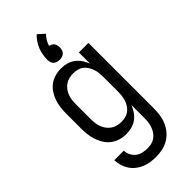

<svg xmlns="http://www.w3.org/2000/svg" viewBox="-305 -827 1110 1110"><g transform="rotate(-45 250.0 -272.0)"><path d="M247 223Q224 223 201.5 219.5Q179 216 158 207.5Q137 199 119 184.5Q101 170 88.5 151Q76 132 69.5 110Q63 88 62 65H140Q141 85 149.5 102.5Q158 120 173.5 132Q189 144 208 148.5Q227 153 247 153Q264 153 280.5 149Q297 145 310.5 135Q324 125 333.5 111Q343 97 348.5 81Q354 65 356 48.5Q358 32 358 15V-91Q350 -70 337 -50.5Q324 -31 305.5 -17.5Q287 -4 264.5 2Q242 8 219 8Q194 8 169.5 1Q145 -6 125 -21Q105 -36 91.5 -57Q78 -78 70 -101.5Q62 -125 59 -150Q56 -175 56 -200V-320Q56 -345 59 -370Q62 -395 70 -418.5Q78 -442 91.5 -463Q105 -484 125 -499Q145 -514 169.5 -521Q194 -528 219 -528Q242 -528 264.5 -522Q287 -516 305.5 -502.5Q324 -489 337 -469.5Q350 -450 358 -429V-520H436V15Q436 42 432 68.5Q428 95 417.5 119.5Q407 144 389.5 164.5Q372 185 349 198.5Q326 212 299.5 217.5Q273 223 247 223ZM249 -62Q266 -62 282.5 -66Q299 -70 312 -80Q325 -90 334.5 -104.5Q344 -119 349 -134.5Q354 -150 356 -166.5Q358 -183 358 -200V-320Q358 -337 356 -353.5Q354 -370 349 -385.5Q344 -401 334.5 -415.5Q325 -430 312 -440Q299 -450 282.5 -454Q266 -458 249 -458Q232 -458 215.5 -454Q199 -450 185 -440.5Q171 -431 160.5 -417Q150 -403 144 -387Q138 -371 136 -354Q134 -337 134 -320V-200Q134 -183 136 -166Q138 -149 144 -133Q150 -117 160.5 -103Q171 -89 185 -79.5Q199 -70 215.5 -66Q232 -62 249 -62ZM250 -568Q240 -568 230 -571Q220 -574 212.5 -581Q205 -588 202 -598Q199 -608 199 -619Q199 -639 202.5 -659.5Q206 -680 214 -699.5Q222 -719 233.5 -736Q245 -753 260 -767L300 -731Q287 -718 277.5 -702Q268 -686 263 -669Q271 -667 279 -663Q287 -659 292 -652Q297 -645 299 -636Q301 -627 301 -619Q301 -608 298 -598Q295 -588 287.5 -581Q280 -574 270 -571Q260 -568 250 -568Z"/></g></svg>

Font: Iosevka NFM
Style: Regular
Weight: 400
Monospace: yes
Designer: Belleve Invis
Foundry: Belleve Invis
Version: Version 29.0.4; ttfautohint (v1.8.4);Nerd Fonts 3.3.0